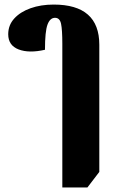

<svg xmlns="http://www.w3.org/2000/svg" viewBox="-20 -581 508 841"><path d="M253 240V-389Q253 -450 247.5 -476.5Q242 -503 221 -503Q199 -503 188 -473Q177 -443 177 -363Q107 -347 61.5 -364.5Q16 -382 16 -431Q16 -471 42.5 -500Q69 -529 114 -545Q159 -561 215 -561Q415 -561 415 -385V172L363 240Z"/></svg>

Font: Noto Serif Thai ExtraCondensed Black
Style: Regular
Weight: 900
Width: 2
Designer: Monotype Design Team
Foundry: Monotype Imaging Inc.
Version: Version 2.002; ttfautohint (v1.8.4.7-5d5b)